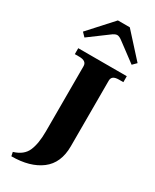

<svg xmlns="http://www.w3.org/2000/svg" viewBox="-271 -1048 995 1230"><g transform="rotate(30 227.0 -433.5)"><path d="M50 -807 208 -981H296L454 -807L426 -779L292 -879Q268 -898 252 -898Q236 -898 212 -879L77 -779ZM46 85Q117 64 140.5 10Q164 -44 164 -135V-617Q164 -656 109 -656H77V-700H436V-656H404Q376 -656 363 -646.5Q350 -637 350 -617V-132Q350 -8 269.5 53Q189 114 52 114Z"/></g></svg>

Font: Taviraj Bold
Style: Regular
Weight: 700
Designer: Katatrad Team
Foundry: CadsonDemak
Version: Version 1.030